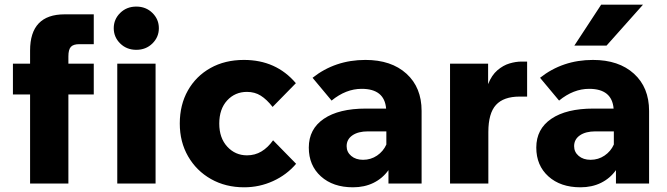

<svg xmlns="http://www.w3.org/2000/svg" viewBox="-20 -781 2840 817"><path d="M271 0H108V-379H35V-510H108V-566Q108 -720 255 -720H379V-593H317Q292 -593 281.5 -581.5Q271 -570 271 -541V-510H379V-379H271Z M656 -661Q656 -623 628.5 -596Q601 -569 560 -569Q519 -569 491.5 -596Q464 -623 464 -661Q464 -699 491.5 -726Q519 -753 560 -753Q601 -753 628.5 -726Q656 -699 656 -661ZM642 0H479V-510H642Z M1142 -184 1240 -84Q1200 -37 1142 -10.5Q1084 16 1019 16Q940 16 878 -19Q816 -54 780.5 -115.5Q745 -177 745 -255Q745 -335 779.5 -396Q814 -457 875.5 -491.5Q937 -526 1018 -526Q1155 -526 1239 -427L1140 -326Q1115 -358 1089.5 -374Q1064 -390 1031 -390Q980 -390 946.5 -353.5Q913 -317 913 -255Q913 -194 947 -157Q981 -120 1031 -120Q1065 -120 1092.5 -136.5Q1120 -153 1142 -184Z M1482 16Q1397 16 1345.5 -30.5Q1294 -77 1294 -153Q1294 -232 1358 -275.5Q1422 -319 1537 -319H1623Q1616 -403 1519 -403Q1452 -403 1391 -353L1310 -450Q1406 -526 1535 -526Q1645 -526 1709.5 -467.5Q1774 -409 1774 -309V0H1633V-57Q1608 -22 1569.5 -3Q1531 16 1482 16ZM1525 -101Q1558 -101 1584.5 -119Q1611 -137 1624 -166V-222H1546Q1504 -222 1479.5 -205Q1455 -188 1455 -159Q1455 -134 1474.5 -117.5Q1494 -101 1525 -101Z M2223 -519V-370H2191Q2123 -370 2090.5 -334.5Q2058 -299 2058 -219V0H1895V-510H2057V-423Q2072 -461 2096.5 -482Q2121 -503 2148 -511Q2175 -519 2199 -519Z M2450 16Q2365 16 2313.5 -30.5Q2262 -77 2262 -153Q2262 -232 2326 -275.5Q2390 -319 2505 -319H2591Q2584 -403 2487 -403Q2420 -403 2359 -353L2278 -450Q2374 -526 2503 -526Q2613 -526 2677.5 -467.5Q2742 -409 2742 -309V0H2601V-57Q2576 -22 2537.5 -3Q2499 16 2450 16ZM2493 -101Q2526 -101 2552.5 -119Q2579 -137 2592 -166V-222H2514Q2472 -222 2447.5 -205Q2423 -188 2423 -159Q2423 -134 2442.5 -117.5Q2462 -101 2493 -101ZM2716 -761 2561 -587H2424L2538 -761Z"/></svg>

Font: Wix Madefor Text ExtraBold
Style: Regular
Weight: 800
Designer: Dalton Maag Ltd
Foundry: Dalton Maag Ltd
Version: Version 3.100